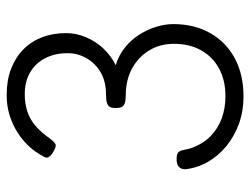

<svg xmlns="http://www.w3.org/2000/svg" viewBox="-107 -629 748 574"><g transform="rotate(-90 267.0 -342.0)"><path d="M265 12Q222 12 184.5 -1.5Q147 -15 117.5 -39Q88 -63 70 -94.5Q52 -126 48 -162Q48 -188 78 -188Q91 -188 96.5 -184.5Q102 -181 104.5 -172Q107 -163 110 -148Q123 -110 146.5 -87Q170 -64 200.5 -53Q231 -42 266 -42Q314 -42 349 -61Q384 -80 403.5 -114.5Q423 -149 423 -196Q423 -238 403 -270.5Q383 -303 348.5 -321.5Q314 -340 270 -340Q254 -340 245.5 -343Q237 -346 234 -352.5Q231 -359 231 -370Q231 -381 234 -387Q237 -393 245.5 -396Q254 -399 271 -399Q310 -399 337.5 -415Q365 -431 380 -457.5Q395 -484 395 -513Q395 -552 380 -581Q365 -610 337.5 -626Q310 -642 273 -642Q245 -642 221.5 -634.5Q198 -627 178.5 -610.5Q159 -594 140 -567Q128 -551 121 -549.5Q114 -548 96 -559Q89 -564 85 -569.5Q81 -575 84 -582Q91 -596 102 -611.5Q113 -627 129.5 -642Q146 -657 167 -669Q188 -681 213.5 -688.5Q239 -696 271 -696Q314 -696 348 -683Q382 -670 406 -646.5Q430 -623 442.5 -590.5Q455 -558 455 -518Q455 -488 442.5 -458.5Q430 -429 408 -406Q386 -383 359 -370Q389 -361 412 -342.5Q435 -324 450.5 -299.5Q466 -275 474 -248.5Q482 -222 482 -198Q482 -135 455 -87.5Q428 -40 379.5 -14Q331 12 265 12Z"/></g></svg>

Font: Fredoka SemiCondensed Light
Style: Regular
Weight: 300
Width: 4
Designer: Ben Nathan
Foundry: Milena B. Brandão, Ben Nathan
Version: Version 2.001